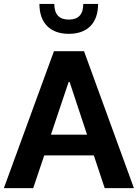

<svg xmlns="http://www.w3.org/2000/svg" viewBox="-20 -974 713 994"><path d="M465.8 -169.4 522 0H673.3L415 -709H259.3L0 0H151.9L209 -169.4ZM340.3 -549.8 430.7 -276.9H243.7L335.4 -549.8ZM411.1 -953.6C411.1 -899.4 386.2 -872.6 336.4 -872.6C286.1 -872.6 261.2 -899.4 261.2 -953.6H184.1C184.1 -855.5 239.3 -798.8 336.4 -798.8C433.6 -798.8 487.8 -855.5 487.8 -953.6Z"/></svg>

Font: Estedad Bold
Style: Regular
Weight: 700
Designer: Amin Abedi
Version: Version 7.3